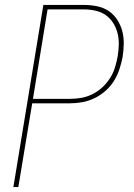

<svg xmlns="http://www.w3.org/2000/svg" viewBox="-20 -755 540 775"><path d="M34 0 155 -735H320Q347 -735 373 -729.5Q399 -724 419.5 -710Q440 -696 453.5 -675Q467 -654 473.5 -629.5Q480 -605 479.5 -578.5Q479 -552 475 -525Q470 -500 462 -475.5Q454 -451 440 -428.5Q426 -406 405.5 -388Q385 -370 361 -358.5Q337 -347 312 -342.5Q287 -338 262 -338H110L54 0ZM262 -356Q285 -356 308 -360Q331 -364 352.5 -374.5Q374 -385 392.5 -402Q411 -419 424 -439.5Q437 -460 444 -482.5Q451 -505 455 -528Q459 -552 459.5 -575.5Q460 -599 454.5 -621Q449 -643 437 -662Q425 -681 407.5 -693.5Q390 -706 367 -711.5Q344 -717 320 -717H172L113 -356Z"/></svg>

Font: Iosevka Term Curly Thin
Style: Italic
Weight: 100
Italic angle: -9°
Designer: Belleve Invis
Foundry: Belleve Invis
Version: Version 32.3.0